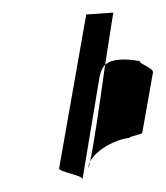

<svg xmlns="http://www.w3.org/2000/svg" viewBox="-20 -473 263 305"><path d="M74 -206C71 -200 112 -195 111 -188L138 -350C140 -359 142 -365 147 -370C154 -416 160 -453 160 -453L117 -450ZM147 -370C139 -313 129 -242 123 -216C133 -236 165 -252 186 -254C183 -256 205 -259 206 -262L223 -358C224 -365 200 -372 202 -376C178 -380 158 -380 147 -370ZM120 -206C120 -206 122 -209 123 -216C121 -213 121 -210 120 -206Z"/></svg>

Font: Arrow
Style: Ita
Weight: 400
Version: Version 0.23